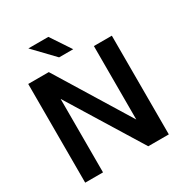

<svg xmlns="http://www.w3.org/2000/svg" viewBox="-207 -1063 1146 1213"><g transform="rotate(-30 366.5 -457.0)"><path d="M522 0H672V-720H541V-184L212 -720H62V0H192V-536ZM418 -768 321 -914H175L315 -768Z"/></g></svg>

Font: Aspekta 600
Style: Regular
Weight: 600
Designer: Ivo Dolenc
Version: Version 2.100